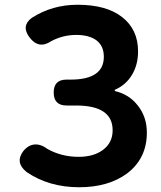

<svg xmlns="http://www.w3.org/2000/svg" viewBox="-20 -774 677 808"><path d="M313 14Q186 14 92 -50Q42 -90 78 -138Q99 -164 126 -166Q152 -168 180 -147Q239 -114 311 -114Q374 -114 413 -143Q454 -173 454 -226Q454 -330 300 -330H260Q206 -330 206 -385Q206 -439 260 -439H277Q417 -439 417 -535Q417 -581 385 -605Q354 -627 301 -627Q245 -627 196 -601Q143 -565 104 -617Q68 -665 114 -699Q200 -754 306 -754Q428 -754 494 -702Q561 -650 561 -558Q561 -502 536 -460Q510 -416 463 -396V-391Q523 -377 559 -331Q598 -283 598 -216Q598 -108 516 -45Q437 14 313 14Z"/></svg>

Font: GenSenRounded2 TW B
Style: Regular
Weight: 700
Version: Version 2.000;PS 2;hotconv 16.6.51;makeotf.lib2.5.65220 DEVE